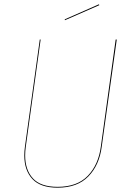

<svg xmlns="http://www.w3.org/2000/svg" viewBox="-20 -864 610 893"><path d="M453 -181Q442 -96 391 -43.5Q340 9 248 9Q168 9 130.5 -31.5Q93 -72 93 -141Q93 -161 96 -182L165 -680H169L100 -182Q97 -161 97 -141Q97 -74 133 -34.5Q169 5 248 5Q339 5 388.5 -46.5Q438 -98 449 -182L518 -680H523ZM442 -840 282 -770 281 -774 440 -844Z"/></svg>

Font: Fira Sans Condensed Four
Style: Italic
Weight: 100
Width: 3
Italic angle: -8°
Designer: bBox Type GmbH & Carrois Corporate GbR & Edenspiekermann AG
Foundry: bBox Type GmbH & Carrois Corporate GbR & Edenspiekermann AG
Version: Version 4.301